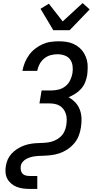

<svg xmlns="http://www.w3.org/2000/svg" viewBox="-20 -1011 640 1246"><path d="M172 215Q150 215 128.5 212Q107 209 88 201.5Q69 194 53 180.5Q37 167 27.5 149Q18 131 16 109.5Q14 88 18 66Q21 45 30 24.5Q39 4 54 -12.5Q69 -29 87.5 -41.5Q106 -54 126 -62.5Q146 -71 167.5 -75.5Q189 -80 209.5 -81.5Q230 -83 251 -83.5Q272 -84 293 -87Q314 -90 334 -98.5Q354 -107 371 -122Q388 -137 397.5 -157Q407 -177 410 -198Q413 -216 413 -234.5Q413 -253 408 -270Q403 -287 393 -301Q383 -315 368.5 -324Q354 -333 336 -336.5Q318 -340 300 -340H236L250 -424H314Q337 -424 361 -430Q385 -436 404.5 -451.5Q424 -467 435 -489.5Q446 -512 450 -535Q454 -559 451 -583Q448 -607 435 -625Q422 -643 399.5 -651Q377 -659 353 -659Q331 -659 308.5 -653Q286 -647 267.5 -632Q249 -617 237.5 -596Q226 -575 222 -553V-551H126V-554Q131 -580 141.5 -605.5Q152 -631 168.5 -654Q185 -677 207.5 -694.5Q230 -712 255 -723.5Q280 -735 307 -739Q334 -743 360 -743Q386 -743 410.5 -739.5Q435 -736 457 -726Q479 -716 496.5 -700.5Q514 -685 526 -664.5Q538 -644 544 -620.5Q550 -597 549 -571Q549 -560 548 -548Q547 -536 546 -525Q542 -501 533 -478Q524 -455 507.5 -436Q491 -417 469 -403Q447 -389 425 -380Q449 -367 468.5 -346.5Q488 -326 498 -299Q508 -272 509 -242.5Q510 -213 505 -183Q501 -156 490.5 -129Q480 -102 460.5 -79.5Q441 -57 416.5 -41Q392 -25 365 -16Q338 -7 310.5 -4Q283 -1 256 0H255Q241 0 227.5 1Q214 2 201 4Q188 6 174 10.5Q160 15 148 22Q136 29 126.5 40.5Q117 52 115 66Q113 79 115 92Q117 105 125 114.5Q133 124 145.5 127.5Q158 131 172 131H222V215ZM326 -815 243 -954 297 -987 387 -872 516 -991 562 -950 432 -815Z"/></svg>

Font: Iosevka Aile Medium Oblique
Style: Regular
Weight: 500
Italic angle: -9°
Designer: Belleve Invis
Foundry: Belleve Invis
Version: Version 31.1.0; ttfautohint (v1.8.4)